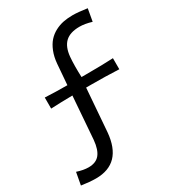

<svg xmlns="http://www.w3.org/2000/svg" viewBox="-200 -803 925 1034"><g transform="rotate(-30 262.5 -286.5)"><path d="M294.4 -511.2Q290 -459.5 293 -386.2H316.9Q427.7 -386.2 490.2 -389.6V-320.8Q406.7 -324.7 316.9 -324.7H286.1Q266.1 -62.5 265.6 -58.6Q249.5 126 87.9 126Q50.3 126 -2 118.2L12.2 41Q51.8 54.2 83.5 54.2Q129.4 54.2 152.3 26.4Q175.3 -1.5 180.7 -60.1Q187.5 -141.6 200.7 -324.7Q124 -323.7 66.4 -320.8V-389.6Q134.8 -386.2 205.1 -386.2L215.3 -514.2Q218.8 -555.2 231.7 -587.4Q244.6 -619.6 263.2 -640.4Q281.7 -661.1 307.1 -674.6Q332.5 -688 359.6 -693.4Q386.7 -698.7 417.5 -698.7Q450.7 -698.7 507.3 -690.4L493.7 -613.8Q451.7 -626.5 418.5 -626.5Q359.9 -626.5 329.8 -598.4Q299.8 -570.3 294.4 -511.2Z"/></g></svg>

Font: Commissioner Flair
Style: Regular
Weight: 400
Designer: Kostas Bartsokas
Foundry: Kostas Bartsokas
Version: Version 1.000